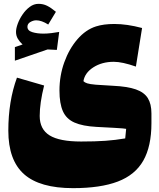

<svg xmlns="http://www.w3.org/2000/svg" viewBox="-20 -707 828 1001"><path d="M688.5 -359.9Q617.2 -384.8 573.2 -384.8Q511.7 -384.8 466.8 -356Q421.9 -327.1 415 -283.7Q421.4 -276.9 434.8 -272.5Q448.2 -268.1 479.5 -265.4Q510.7 -262.7 569.3 -259.8Q644.5 -256.3 688.2 -241Q731.9 -225.6 750.7 -195.3Q769.5 -165 769.5 -115.7V-64.9Q769.5 55.7 727.1 130.4Q684.6 205.1 594.2 239.5Q503.9 273.9 360.8 273.9Q187.5 273.9 105.5 201.2Q23.4 128.4 23.4 -25.9Q23.4 -179.7 68.4 -302.2L210 -261.2Q187 -169.4 187 -102.5Q187 -33.2 238.5 -1.2Q290 30.8 402.8 30.8Q477.1 30.8 529.1 27.1Q581.1 23.4 632.8 14.6L637.7 -35.2Q631.3 -36.6 618.9 -37.6Q606.4 -38.6 575.7 -40.5Q544.9 -42.5 483.4 -45.4Q410.6 -49.3 368.2 -68.1Q325.7 -86.9 307.9 -127.2Q290 -167.5 290 -234.9Q290 -312.5 315.2 -382.3Q340.3 -452.1 383.5 -502.2Q426.8 -552.2 480.5 -569.3Q520 -582 576.2 -582Q642.1 -582 720.7 -561ZM123 -567.4Q123 -547.4 147.9 -539.6Q172.9 -531.7 206.5 -531.7Q225.6 -531.7 248 -534.4Q270.5 -537.1 288.6 -540.5L276.4 -446.8L228 -449.2L57.6 -390.6V-461.4L97.7 -475.1Q82.5 -488.8 73 -504.9Q63.5 -521 63.5 -540.5Q63.5 -558.6 72.5 -583.3Q81.5 -607.9 97.7 -631.6Q113.8 -655.3 135 -671.1Q156.2 -687 180.7 -687Q205.1 -687 225.3 -677Q245.6 -667 271.5 -645.5L231.4 -579.1Q196.8 -601.1 168.9 -601.1Q153.8 -601.1 138.4 -592.3Q123 -583.5 123 -567.4Z"/></svg>

Font: Pinar-FD Black
Style: Regular
Weight: 900
Designer: Amin Abedi
Version: Version 3.000